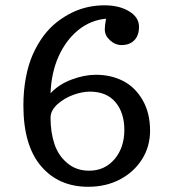

<svg xmlns="http://www.w3.org/2000/svg" viewBox="-20 -696 646 729"><path d="M314.9 13.2Q202.6 13.2 135.7 -65.4Q68.8 -144 68.8 -295.9Q68.8 -352.5 78.4 -402.3Q87.9 -452.1 105 -490.2Q140.1 -568.4 196.3 -612.3Q252 -655.8 314.9 -669.4Q344.7 -675.8 377 -675.8Q432.6 -675.8 470.2 -653.1Q507.8 -630.4 507.8 -594.2Q507.8 -561.5 490 -543.2Q472.2 -524.9 441.9 -524.9Q417.5 -524.9 397.7 -543Q377.9 -561 377.9 -584Q377.9 -592.8 378.9 -600.8Q379.9 -608.9 381.3 -616.2Q382.8 -623 382.8 -625Q323.7 -619.6 277.1 -581.8Q230.5 -543.9 202.6 -482.2Q174.8 -420.4 171.9 -341.8Q203.6 -376 252 -394Q300.3 -412.1 344.2 -412.1Q400.4 -412.1 446.3 -389.2Q492.2 -366.2 521 -316.9Q549.8 -267.6 549.8 -200.2Q549.8 -139.2 519 -90.8Q488.3 -42.5 435.3 -14.6Q382.3 13.2 314.9 13.2ZM318.8 -47.9Q377.4 -47.9 414.8 -91.6Q452.1 -135.3 452.1 -203.1Q452.1 -267.6 418.5 -307.9Q384.8 -348.1 320.8 -348.1Q292.5 -348.1 258.5 -335.9Q224.6 -323.7 198.2 -300.3Q171.9 -276.4 171.9 -249Q171.9 -192.9 187 -148.4Q202.1 -104 236.3 -76.2Q269.5 -47.9 318.8 -47.9Z"/></svg>

Font: Trocchi
Style: Regular
Weight: 400
Designer: Vernon Adams
Foundry: Vernon Adams
Version: Version 1.101; ttfautohint (v1.8.4.7-5d5b);gftools[0.9.27]